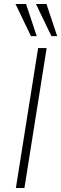

<svg xmlns="http://www.w3.org/2000/svg" viewBox="-20 -947 308 967"><path d="M60 0 172 -705H215L103 0ZM239 -765 161 -927H214L268 -765ZM136 -765 58 -927H111L165 -765Z"/></svg>

Font: Nunito Sans 10pt SemiCondensed ExtraLight
Style: Italic
Weight: 250
Width: 4
Italic angle: -9°
Designer: Vernon Adams
Foundry: Vernon Adams
Version: Version 3.101;gftools[0.9.27]